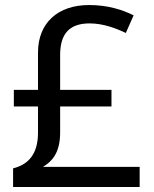

<svg xmlns="http://www.w3.org/2000/svg" viewBox="-20 -743 612 763"><path d="M334 -723C211 -723 131 -653 131 -534V-386H35V-320H131V-215C131 -127 89 -88 32 -74V0H535V-80H151C186 -101 219 -135 219 -216V-320H423V-386H219V-525C219 -613 260 -650 336 -650C390 -650 440 -631 480 -612L511 -682C465 -705 407 -723 334 -723Z"/></svg>

Font: Noto Sans Inscriptional Parthian
Style: Regular
Weight: 400
Designer: Monotype Design Team
Foundry: Monotype Imaging Inc.
Version: Version 2.003